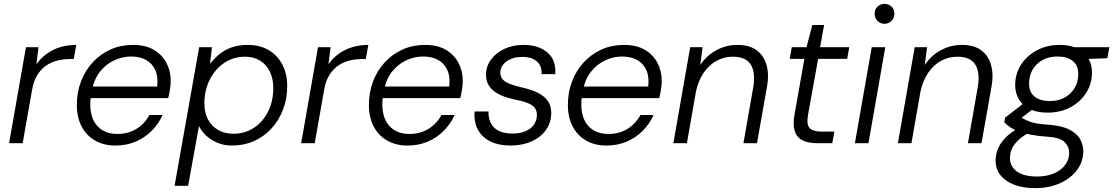

<svg xmlns="http://www.w3.org/2000/svg" viewBox="-20 -740 5752 992"><path d="M27 0 114 -496H179L168 -408Q190 -439 220.5 -461.5Q251 -484 290 -496Q329 -508 374 -508L361 -435H342Q308 -435 276 -427Q244 -419 217.5 -400.5Q191 -382 172.5 -352Q154 -322 146 -277L97 0Z M576 12Q516 12 471 -14Q426 -40 401.5 -87Q377 -134 377 -197Q377 -263 398.5 -319.5Q420 -376 459.5 -418.5Q499 -461 551.5 -484.5Q604 -508 667 -508Q732 -508 775 -482.5Q818 -457 840 -415Q862 -373 862 -322Q862 -303 858 -277.5Q854 -252 849 -233H434L444 -293H792Q798 -343 782.5 -377.5Q767 -412 735 -430Q703 -448 657 -448Q612 -448 569.5 -428Q527 -408 496.5 -369.5Q466 -331 455 -274L450 -247Q441 -189 453.5 -144Q466 -99 500 -73.5Q534 -48 587 -48Q643 -48 685.5 -74.5Q728 -101 752 -146H820Q800 -101 764.5 -65Q729 -29 681.5 -8.5Q634 12 576 12Z M882 220 1009 -496H1075L1065 -410Q1086 -437 1113 -459.5Q1140 -482 1176.5 -495Q1213 -508 1259 -508Q1324 -508 1370 -480Q1416 -452 1440 -404Q1464 -356 1464 -296Q1464 -230 1442.5 -174Q1421 -118 1382.5 -76Q1344 -34 1292 -11Q1240 12 1178 12Q1137 12 1102 -3Q1067 -18 1043 -41.5Q1019 -65 1008 -89L952 220ZM1186 -49Q1246 -49 1292.5 -80Q1339 -111 1365.5 -164.5Q1392 -218 1392 -286Q1392 -333 1374.5 -369.5Q1357 -406 1324 -426.5Q1291 -447 1246 -447Q1186 -447 1138.5 -415Q1091 -383 1063.5 -328Q1036 -273 1036 -205Q1036 -158 1054.5 -123Q1073 -88 1107 -68.5Q1141 -49 1186 -49Z M1536 0 1623 -496H1688L1677 -408Q1699 -439 1729.5 -461.5Q1760 -484 1799 -496Q1838 -508 1883 -508L1870 -435H1851Q1817 -435 1785 -427Q1753 -419 1726.5 -400.5Q1700 -382 1681.5 -352Q1663 -322 1655 -277L1606 0Z M2085 12Q2025 12 1980 -14Q1935 -40 1910.5 -87Q1886 -134 1886 -197Q1886 -263 1907.5 -319.5Q1929 -376 1968.5 -418.5Q2008 -461 2060.5 -484.5Q2113 -508 2176 -508Q2241 -508 2284 -482.5Q2327 -457 2349 -415Q2371 -373 2371 -322Q2371 -303 2367 -277.5Q2363 -252 2358 -233H1943L1953 -293H2301Q2307 -343 2291.5 -377.5Q2276 -412 2244 -430Q2212 -448 2166 -448Q2121 -448 2078.5 -428Q2036 -408 2005.5 -369.5Q1975 -331 1964 -274L1959 -247Q1950 -189 1962.5 -144Q1975 -99 2009 -73.5Q2043 -48 2096 -48Q2152 -48 2194.5 -74.5Q2237 -101 2261 -146H2329Q2309 -101 2273.5 -65Q2238 -29 2190.5 -8.5Q2143 12 2085 12Z M2617 12Q2557 12 2514 -9Q2471 -30 2449.5 -69.5Q2428 -109 2432 -164H2504Q2503 -134 2514 -108Q2525 -82 2553 -66Q2581 -50 2628 -50Q2666 -50 2694 -61.5Q2722 -73 2738 -95Q2754 -117 2754 -147Q2754 -171 2740 -186Q2726 -201 2700.5 -210Q2675 -219 2639 -226Q2613 -231 2586.5 -240.5Q2560 -250 2538.5 -264.5Q2517 -279 2504 -301Q2491 -323 2491 -353Q2491 -396 2516 -431Q2541 -466 2585 -487Q2629 -508 2685 -508Q2761 -508 2807.5 -469.5Q2854 -431 2849 -357H2778Q2781 -398 2754.5 -422Q2728 -446 2678 -446Q2629 -446 2597 -422.5Q2565 -399 2565 -365Q2565 -343 2578 -329Q2591 -315 2615.5 -306Q2640 -297 2673 -289Q2702 -283 2730 -273Q2758 -263 2780 -248Q2802 -233 2815 -211Q2828 -189 2828 -157Q2828 -106 2800.5 -68Q2773 -30 2725.5 -9Q2678 12 2617 12Z M3113 12Q3053 12 3008 -14Q2963 -40 2938.5 -87Q2914 -134 2914 -197Q2914 -263 2935.5 -319.5Q2957 -376 2996.5 -418.5Q3036 -461 3088.5 -484.5Q3141 -508 3204 -508Q3269 -508 3312 -482.5Q3355 -457 3377 -415Q3399 -373 3399 -322Q3399 -303 3395 -277.5Q3391 -252 3386 -233H2971L2981 -293H3329Q3335 -343 3319.5 -377.5Q3304 -412 3272 -430Q3240 -448 3194 -448Q3149 -448 3106.5 -428Q3064 -408 3033.5 -369.5Q3003 -331 2992 -274L2987 -247Q2978 -189 2990.5 -144Q3003 -99 3037 -73.5Q3071 -48 3124 -48Q3180 -48 3222.5 -74.5Q3265 -101 3289 -146H3357Q3337 -101 3301.5 -65Q3266 -29 3218.5 -8.5Q3171 12 3113 12Z M3459 0 3546 -496H3610L3598 -404Q3630 -453 3681 -480.5Q3732 -508 3789 -508Q3853 -508 3890.5 -479.5Q3928 -451 3941 -402Q3954 -353 3943 -293L3891 0H3821L3871 -285Q3885 -362 3860 -404.5Q3835 -447 3766 -447Q3722 -447 3683.5 -426.5Q3645 -406 3617 -366Q3589 -326 3576 -268L3529 0Z M4205 0Q4154 0 4124.5 -16Q4095 -32 4085.5 -65Q4076 -98 4085 -148L4136 -436H4060L4071 -496H4147L4177 -611H4238L4217 -496H4368L4357 -436H4207L4155 -148Q4146 -97 4163 -78.5Q4180 -60 4227 -60H4291L4280 0Z M4397 0 4484 -496H4554L4467 0ZM4550 -617Q4529 -617 4514 -632Q4499 -647 4499 -669Q4499 -692 4514 -706Q4529 -720 4550 -720Q4571 -720 4586 -706Q4601 -692 4601 -669Q4601 -647 4586 -632Q4571 -617 4550 -617Z M4619 0 4706 -496H4770L4758 -404Q4790 -453 4841 -480.5Q4892 -508 4949 -508Q5013 -508 5050.5 -479.5Q5088 -451 5101 -402Q5114 -353 5103 -293L5051 0H4981L5031 -285Q5045 -362 5020 -404.5Q4995 -447 4926 -447Q4882 -447 4843.5 -426.5Q4805 -406 4777 -366Q4749 -326 4736 -268L4689 0Z M5327 232Q5267 232 5221.5 215Q5176 198 5150 166.5Q5124 135 5124 90Q5124 57 5136.5 27.5Q5149 -2 5174.5 -28Q5200 -54 5237 -75L5290 -51Q5247 -27 5222.5 5Q5198 37 5198 77Q5198 106 5214.5 127.5Q5231 149 5262 160.5Q5293 172 5337 172Q5411 172 5457.5 137.5Q5504 103 5504 47Q5504 18 5480.5 -6Q5457 -30 5388 -34Q5343 -37 5308.5 -43.5Q5274 -50 5248 -59Q5222 -68 5202.5 -80.5Q5183 -93 5169 -108L5173 -132L5275 -211L5331 -187L5230 -110L5240 -144Q5255 -134 5269 -126Q5283 -118 5299.5 -112Q5316 -106 5338.5 -102Q5361 -98 5394 -96Q5466 -91 5506 -70Q5546 -49 5561.5 -19.5Q5577 10 5577 41Q5577 95 5545 138Q5513 181 5457 206.5Q5401 232 5327 232ZM5393 -158Q5338 -158 5300.5 -176.5Q5263 -195 5244 -227.5Q5225 -260 5225 -300Q5225 -359 5255.5 -406Q5286 -453 5338 -480.5Q5390 -508 5455 -508Q5510 -508 5547 -489.5Q5584 -471 5603 -439Q5622 -407 5622 -366Q5622 -308 5592 -260.5Q5562 -213 5510 -185.5Q5458 -158 5393 -158ZM5404 -218Q5469 -218 5510 -257.5Q5551 -297 5551 -359Q5551 -402 5522.5 -425Q5494 -448 5444 -448Q5379 -448 5338 -409Q5297 -370 5297 -307Q5297 -264 5325 -241Q5353 -218 5404 -218ZM5522 -433 5507 -496H5712L5701 -439Z"/></svg>

Font: DM Sans 24pt Light
Style: Italic
Weight: 300
Italic angle: -10°
Designer: Colophon Foundry, Jonny Pinhorn
Foundry: Colophon Foundry
Version: Version 4.004;gftools[0.9.30]